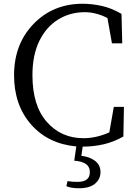

<svg xmlns="http://www.w3.org/2000/svg" viewBox="-20 -766 730 1024"><path d="M421 16 414 65Q458 70 487 92Q516 114 516 152Q516 189 487 213.5Q458 238 401 238Q359 238 334 227L340 200Q366 204 393 204Q461 204 459 150Q459 97 376 91L387 15Q236 1 145.5 -102.5Q55 -206 55 -365Q55 -531 159 -638.5Q263 -746 421 -746Q470 -746 522.5 -734.5Q575 -723 628 -692L632 -535H577L553 -670Q492 -701 432 -701Q353 -701 289.5 -661.5Q226 -622 189.5 -547Q153 -472 153 -365Q153 -203 229.5 -116Q306 -29 425 -29Q494 -29 563 -60L587 -196H641L638 -38Q587 -9 533 3.5Q479 16 421 16Z"/></svg>

Font: Han-Nom Khai
Style: Regular
Weight: 400
Version: Version 1.200;June 22, 2023;FontCreator 14.0.0.2814 64-bit